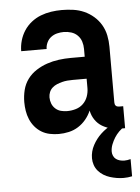

<svg xmlns="http://www.w3.org/2000/svg" viewBox="-53 -570 607 835"><g transform="rotate(-5 250.0 -152.5)"><path d="M189 8H188Q169 8 149.5 4Q130 0 113.5 -10Q97 -20 84.5 -35Q72 -50 64.5 -68Q57 -86 54 -105Q51 -124 51 -143Q51 -170 57.5 -196Q64 -222 79.5 -243Q95 -264 117.5 -278.5Q140 -293 165 -301.5Q190 -310 216.5 -313.5Q243 -317 269 -317H330V-351Q330 -368 325 -383.5Q320 -399 308.5 -410.5Q297 -422 281 -427Q265 -432 248 -432Q234 -432 219.5 -428.5Q205 -425 193 -416Q181 -407 174.5 -393Q168 -379 168 -365H57Q57 -388 63.5 -411Q70 -434 83 -454Q96 -474 115 -489Q134 -504 156 -512.5Q178 -521 201.5 -524.5Q225 -528 248 -528Q273 -528 298 -524.5Q323 -521 345.5 -511Q368 -501 387 -484.5Q406 -468 418.5 -446.5Q431 -425 436 -400.5Q441 -376 441 -351V-108Q441 -104 442 -100Q443 -96 446 -93Q449 -90 453 -89Q457 -88 461 -88H478V8H461Q440 8 418.5 3.5Q397 -1 378.5 -12Q360 -23 347.5 -41.5Q335 -60 331 -82Q322 -61 307.5 -43.5Q293 -26 274 -14Q255 -2 233 3Q211 8 189 8ZM234 -88Q253 -88 271.5 -93.5Q290 -99 303.5 -112Q317 -125 323.5 -143Q330 -161 330 -180V-221H269Q257 -221 245.5 -220Q234 -219 222.5 -216Q211 -213 200 -208.5Q189 -204 180 -196Q171 -188 166.5 -177Q162 -166 162 -154Q162 -140 167 -127Q172 -114 182.5 -104.5Q193 -95 206.5 -91.5Q220 -88 234 -88ZM453 223Q438 223 423 220.5Q408 218 393.5 213.5Q379 209 366 201Q353 193 343 181.5Q333 170 328 155.5Q323 141 323 126Q323 96 337.5 69Q352 42 373.5 22Q395 2 421.5 -12Q448 -26 477 -33V0Q463 8 451.5 19.5Q440 31 431.5 44.5Q423 58 417 73.5Q411 89 411 105Q411 114 415 123Q419 132 426.5 137.5Q434 143 443.5 145.5Q453 148 463 148Q469 148 476 147Q483 146 490 144V219Q481 221 471.5 222Q462 223 453 223Z"/></g></svg>

Font: Iosevka SS18
Style: Bold
Weight: 700
Monospace: yes
Designer: Belleve Invis
Foundry: Belleve Invis
Version: Version 25.1.1; ttfautohint (v1.8.4)